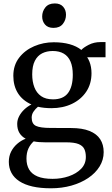

<svg xmlns="http://www.w3.org/2000/svg" viewBox="-20 -802 632 1088"><path d="M269 265Q209 265 164.2 254.8Q119.5 244.5 89.8 225Q60 205.5 45 177.8Q30 150 30 115Q30 83 43 57.2Q56 31.5 77.8 12.8Q99.5 -6 125.5 -16Q102 -28.5 89.8 -49.2Q77.5 -70 77.5 -100Q77.5 -122.5 88.5 -143.5Q99.5 -164.5 117.8 -181.8Q136 -199 158 -210Q107 -233 81.2 -274.5Q55.5 -316 55.5 -372.5Q55.5 -432 88.2 -474.8Q121 -517.5 173.5 -540Q226 -562.5 284.5 -562.5Q335 -562.5 374.5 -551.5Q414 -540.5 441 -519Q452 -532 482.2 -547.8Q512.5 -563.5 549 -563.5H578V-477.5H474Q481.5 -466.5 487 -452.5Q492.5 -438.5 495.5 -422Q498.5 -405.5 498.5 -387.5Q498.5 -327 468.8 -282.5Q439 -238 387.8 -213.5Q336.5 -189 271.5 -189Q251 -189 231.5 -191Q212 -193 195 -197Q180.5 -185 170 -169.5Q159.5 -154 159.5 -135.5Q159.5 -100 184 -88.5Q208.5 -77 266.5 -77L383 -76.5Q446 -76.5 487 -60Q528 -43.5 547.8 -13Q567.5 17.5 567.5 60Q567.5 104 544.2 141.5Q521 179 479.8 206.8Q438.5 234.5 384.5 249.8Q330.5 265 269 265ZM278 211.5Q327 211.5 370 196.8Q413 182 439.8 154.5Q466.5 127 466.5 87.5Q466.5 61 457.8 42.5Q449 24 425 14.2Q401 4.5 354.5 4.5H236.5Q218 4.5 201.5 3.2Q185 2 171 -1Q152 16 141 39.8Q130 63.5 130 97Q130 133 145.2 158.8Q160.5 184.5 193 198Q225.5 211.5 278 211.5ZM280.5 -239Q338.5 -239 365.5 -275Q392.5 -311 392.5 -378.5Q392.5 -423.5 379.5 -453.5Q366.5 -483.5 341.2 -498.2Q316 -513 279 -513Q245 -513 218.8 -499.8Q192.5 -486.5 177.5 -457.2Q162.5 -428 162.5 -380.5Q162.5 -339.5 174.8 -307.5Q187 -275.5 213 -257.2Q239 -239 280.5 -239ZM282.5 -644Q251.5 -644 235.2 -662.8Q219 -681.5 219 -708.5Q219 -737.5 237 -760Q255 -782.5 290 -782.5H291Q321.5 -782.5 337.8 -764Q354 -745.5 354 -718.5Q354 -689 336.2 -666.5Q318.5 -644 283.5 -644Z"/></svg>

Font: Merriweather 36pt
Style: Regular
Weight: 400
Designer: Eben Sorkin
Foundry: Eben Sorkin
Version: Version 2.100